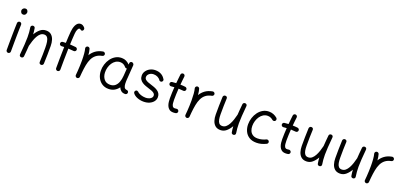

<svg xmlns="http://www.w3.org/2000/svg" viewBox="30 -1975 6681 3166"><g transform="rotate(20 3371.0 -391.5)"><path d="M79.1 -694.8Q79.1 -714.8 94.7 -731.4Q110.4 -748 133.8 -748Q160.2 -748 171.4 -730.2Q182.6 -712.4 182.6 -698.2Q182.6 -679.2 169.2 -660.4Q155.8 -641.6 131.3 -641.6Q102.1 -641.6 90.6 -661.4Q79.1 -681.2 79.1 -694.8ZM121.6 -510.7Q136.7 -510.3 146.7 -499Q156.7 -487.8 156.2 -472.2Q154.8 -438.5 153.6 -390.1Q152.3 -341.8 151.6 -286.9Q150.9 -231.9 150.4 -177.7Q149.9 -123.5 149.7 -77.1Q149.4 -30.8 149.4 0Q149.4 15.1 138.7 25.9Q127.9 36.6 112.3 36.6Q97.2 36.6 86.4 25.9Q75.7 15.1 75.7 0Q75.7 -30.8 75.9 -77.4Q76.2 -124 76.7 -178.5Q77.1 -232.9 78.1 -288.1Q79.1 -343.3 80.3 -392.1Q81.5 -440.9 83 -476.1Q84 -491.2 95.2 -501.2Q106.4 -511.2 121.6 -510.7Z M307.1 -7.3Q316.9 -111.8 321.8 -185.5Q326.7 -259.3 326.7 -315.9Q326.7 -363.3 323.5 -403.1Q320.3 -442.9 313.5 -482.9Q311 -500 319.6 -510Q328.1 -520 340.3 -523.4Q354.5 -526.9 368.9 -520Q383.3 -513.2 385.7 -494.6Q390.1 -468.8 393.1 -443.1Q396 -417.5 397.5 -391.1Q429.7 -447.3 474.6 -486.1Q519.5 -524.9 579.6 -524.9Q636.2 -524.9 670.2 -495.1Q704.1 -465.3 719.5 -416.5Q734.9 -367.7 734.9 -310.5Q734.9 -234.4 733.9 -157.7Q732.9 -81.1 729 0.5Q728.5 14.2 718.5 25.1Q708.5 36.1 691.4 36.1Q673.3 36.1 664.1 25.4Q654.8 14.6 655.3 0Q659.2 -69.8 660.2 -130.4Q661.1 -190.9 661.1 -251.5Q661.1 -308.6 654.1 -354Q647 -399.4 627.7 -425.5Q608.4 -451.7 571.8 -451.7Q535.2 -451.7 507.3 -428.2Q479.5 -404.8 458.5 -366.5Q437.5 -328.1 422.4 -282.2Q407.2 -236.3 396 -190.9Q395.5 -189.5 395.5 -188.5Q393.1 -148.4 389.2 -101.8Q385.3 -55.2 379.9 -0.5Q377.9 17.1 365.5 24.9Q353 32.7 338.9 31.2Q325.7 30.3 315.7 20.5Q305.7 10.7 307.1 -7.3Z M864.7 -402.3Q863.8 -417.5 873.8 -429Q883.8 -440.4 898.9 -441.4Q927.2 -443.4 952.1 -443.8Q954.6 -499.5 957.3 -550.3Q960 -601.1 963.9 -642.6Q966.3 -670.4 973.1 -701.7Q980 -732.9 992.9 -760.3Q1005.9 -787.6 1026.4 -804.9Q1046.9 -822.3 1076.7 -822.3Q1098.6 -822.3 1116.7 -811.3Q1134.8 -800.3 1149.4 -783.2Q1158.7 -772.9 1158 -758.1Q1157.2 -743.2 1149.4 -734.9Q1140.6 -725.1 1132.3 -723.6Q1124 -722.2 1115.7 -725.1Q1099.1 -741.2 1085 -741.2Q1068.4 -741.2 1054.7 -712.4Q1041 -683.6 1037.1 -635.7Q1033.7 -595.7 1031 -546.4Q1028.3 -497.1 1025.9 -443.4Q1074.2 -440.9 1127 -434.6Q1141.6 -433.1 1151.4 -421.1Q1161.1 -409.2 1159.2 -394Q1157.2 -379.4 1145.3 -369.9Q1133.3 -360.4 1118.2 -362.3Q1070.3 -367.7 1023.4 -369.1Q1020.5 -269.5 1019.3 -170.7Q1018.1 -71.8 1018.1 2Q1018.1 17.1 1007.3 27.8Q996.6 38.6 981 38.6Q965.8 38.6 955.1 27.8Q944.3 17.1 944.3 2Q944.3 -71.8 945.6 -170.7Q946.8 -269.5 949.7 -370.1Q938.5 -370.1 927.2 -369.6Q916 -369.1 904.3 -368.2Q889.2 -367.2 877.4 -377.2Q865.7 -387.2 864.7 -402.3Z M1320.8 36.6Q1315.9 36.1 1311.5 34.2Q1311.5 34.2 1311.5 34.2Q1310.5 33.7 1310.1 33.7Q1292.5 25.9 1288.6 7.3Q1288.6 6.8 1288.6 6.3Q1288.6 6.3 1288.6 5.4Q1287.6 1 1288.1 -3.9Q1288.1 -5.9 1288.6 -7.3Q1290 -24.9 1291.5 -42.2Q1293 -59.6 1294.4 -76.7Q1297.4 -119.1 1299.3 -166.3Q1301.3 -213.4 1301.3 -259.8Q1301.3 -322.3 1296.6 -377.7Q1292 -433.1 1282.7 -463.9Q1278.3 -478 1285.9 -491.7Q1293.5 -505.4 1307.6 -509.3Q1321.8 -513.7 1335.4 -506.3Q1349.1 -499 1353 -484.9Q1359.4 -463.4 1363.8 -436.8Q1368.2 -410.2 1370.6 -379.9Q1400.9 -431.6 1450.7 -468.5Q1500.5 -505.4 1577.1 -520Q1591.8 -522.9 1604.5 -514.2Q1617.2 -505.4 1620.1 -490.7Q1623 -476.1 1614.3 -463.4Q1605.5 -450.7 1590.8 -447.8Q1527.3 -435.5 1486.8 -403.8Q1446.3 -372.1 1422.9 -323.2Q1399.4 -274.4 1387.2 -210.7Q1375 -147 1367.7 -70.8Q1364.7 -31.2 1361.3 3.9Q1360.8 8.8 1358.9 13.2Q1358.9 13.2 1358.9 13.2Q1358.4 14.2 1358.4 14.6Q1350.6 32.2 1332 36.1Q1331.5 36.1 1331.1 36.1Q1330.6 36.1 1330.1 36.1Q1325.7 37.1 1320.8 36.6Z M2157.7 14.6Q2112.8 14.6 2086.2 -6.8Q2059.6 -28.3 2046.4 -62.5Q2016.6 -20.5 1972.7 4.4Q1928.7 29.3 1870.1 29.3Q1804.2 29.3 1755.6 -2.4Q1707 -34.2 1679.9 -88.1Q1652.8 -142.1 1650.9 -207.5Q1649.4 -265.6 1666.7 -322Q1684.1 -378.4 1717.5 -424.3Q1751 -470.2 1798.8 -497.8Q1846.7 -525.4 1906.7 -525.4Q1950.2 -525.4 1984.6 -508.1Q2019 -490.7 2046.9 -461.4L2048.8 -486.3Q2049.8 -501.5 2061.3 -510.7Q2072.8 -520 2087.9 -517.6Q2102.5 -515.6 2113 -503.4Q2123.5 -491.2 2122.6 -476.6L2106.4 -248.5Q2105.5 -235.4 2104 -222.2Q2102.5 -202.6 2102.3 -181.4Q2102.1 -160.2 2103 -143.1Q2105 -108.9 2116.9 -84Q2128.9 -59.1 2167.5 -56.6Q2177.2 -54.2 2185.5 -46.1Q2193.8 -38.1 2194.3 -22Q2194.3 -6.8 2183.6 3.9Q2172.9 14.6 2157.7 14.6ZM1870.6 -43.9Q1924.3 -43.9 1958.5 -72.5Q1992.7 -101.1 2010.5 -149.7Q2028.3 -198.2 2032.7 -258.3L2042 -390.1Q2031.2 -388.2 2020.3 -392.6Q2009.3 -397 2002.9 -406.7Q1986.3 -426.3 1962.4 -439.2Q1938.5 -452.1 1906.7 -452.1Q1862.8 -452.1 1828.4 -430.7Q1793.9 -409.2 1770.5 -373.5Q1747.1 -337.9 1735.4 -294.4Q1723.6 -251 1725.1 -206.5Q1727.5 -136.7 1764.6 -90.3Q1801.8 -43.9 1870.6 -43.9Z M2665 -390.1Q2655.8 -379.4 2641.8 -378.9Q2627.9 -378.4 2615.2 -387.7Q2598.1 -417.5 2565.2 -435.1Q2532.2 -452.6 2492.7 -452.6Q2447.3 -452.6 2416.3 -427.2Q2385.3 -401.9 2385.3 -367.2Q2385.3 -341.3 2403.8 -324.5Q2422.4 -307.6 2450.4 -296.6Q2478.5 -285.6 2508.3 -276.9Q2536.1 -268.6 2566.9 -257.1Q2597.7 -245.6 2624.5 -228.5Q2651.4 -211.4 2668 -185.3Q2684.6 -159.2 2684.6 -121.6Q2684.6 -78.1 2658.2 -43.9Q2631.8 -9.8 2586.9 9.8Q2542 29.3 2485.8 29.3Q2426.8 29.3 2374 8.5Q2321.3 -12.2 2295.4 -48.8Q2286.6 -61.5 2289.8 -76.2Q2293 -90.8 2305.2 -99.1Q2317.4 -107.4 2329.1 -104.2Q2340.8 -101.1 2348.6 -94.7Q2368.2 -72.3 2409.7 -58.1Q2451.2 -43.9 2493.2 -43.9Q2543.9 -43.9 2577.6 -65.7Q2611.3 -87.4 2611.3 -120.1Q2611.3 -145 2593.3 -160.9Q2575.2 -176.8 2547.6 -187.5Q2520 -198.2 2491.2 -206.5Q2462.9 -215.3 2431.6 -226.8Q2400.4 -238.3 2373 -256.1Q2345.7 -273.9 2328.9 -301Q2312 -328.1 2312 -367.2Q2312 -411.1 2337.2 -447Q2362.3 -482.9 2404.1 -504.4Q2445.8 -525.9 2495.1 -525.9Q2552.7 -525.9 2595.5 -503.4Q2638.2 -481 2663.1 -440.4Q2674.3 -430.2 2674.6 -415.5Q2674.8 -400.9 2665 -390.1Z M3082 -396Q3080.1 -380.9 3068.1 -371.6Q3056.2 -362.3 3041.5 -364.3Q3001.5 -369.1 2957 -370.1Q2953.6 -321.3 2951.7 -272.2Q2949.7 -223.1 2949.7 -173.3Q2949.7 -142.1 2952.9 -112.3Q2956.1 -82.5 2968.5 -63.2Q2981 -43.9 3008.3 -43.9Q3022 -43.9 3038.1 -46.9Q3052.7 -49.8 3065.2 -41Q3077.6 -32.2 3080.6 -17.6Q3083.5 -2.9 3074.7 9.8Q3065.9 22.5 3051.3 25.4Q3039.6 27.3 3028.8 28.3Q3018.1 29.3 3008.3 29.3Q2962.9 29.3 2936.3 8.5Q2909.7 -12.2 2896.7 -44.2Q2883.8 -76.2 2880.1 -110.8Q2876.5 -145.5 2876.5 -173.3Q2876.5 -222.7 2878.4 -271.5Q2880.4 -320.3 2883.8 -368.7Q2855.5 -367.2 2828.1 -364.3Q2813.5 -362.3 2801.3 -371.6Q2789.1 -380.9 2787.6 -396Q2785.6 -410.6 2794.9 -422.9Q2804.2 -435.1 2819.3 -436.5Q2853 -440.9 2889.6 -442.4Q2893.1 -481.4 2897.2 -520.5Q2901.4 -559.6 2905.8 -598.1Q2907.2 -612.8 2919.2 -622.3Q2931.2 -631.8 2946.3 -629.9Q2960.9 -628.4 2970.5 -616.5Q2980 -604.5 2978 -589.4Q2973.6 -552.7 2969.7 -516.1Q2965.8 -479.5 2962.9 -442.9Q2985.4 -442.4 3007.3 -440.9Q3029.3 -439.5 3050.8 -436.5Q3065.4 -434.6 3075 -422.6Q3084.5 -410.6 3082 -396Z M3244.1 36.6Q3239.3 36.1 3234.9 34.2Q3234.9 34.2 3234.9 34.2Q3233.9 33.7 3233.4 33.7Q3215.8 25.9 3211.9 7.3Q3211.9 6.8 3211.9 6.3Q3211.9 6.3 3211.9 5.4Q3210.9 1 3211.4 -3.9Q3211.4 -5.9 3211.9 -7.3Q3213.4 -24.9 3214.8 -42.2Q3216.3 -59.6 3217.8 -76.7Q3220.7 -119.1 3222.7 -166.3Q3224.6 -213.4 3224.6 -259.8Q3224.6 -322.3 3220 -377.7Q3215.3 -433.1 3206.1 -463.9Q3201.7 -478 3209.2 -491.7Q3216.8 -505.4 3231 -509.3Q3245.1 -513.7 3258.8 -506.3Q3272.5 -499 3276.4 -484.9Q3282.7 -463.4 3287.1 -436.8Q3291.5 -410.2 3293.9 -379.9Q3324.2 -431.6 3374 -468.5Q3423.8 -505.4 3500.5 -520Q3515.1 -522.9 3527.8 -514.2Q3540.5 -505.4 3543.5 -490.7Q3546.4 -476.1 3537.6 -463.4Q3528.8 -450.7 3514.2 -447.8Q3450.7 -435.5 3410.2 -403.8Q3369.6 -372.1 3346.2 -323.2Q3322.8 -274.4 3310.5 -210.7Q3298.3 -147 3291 -70.8Q3288.1 -31.2 3284.7 3.9Q3284.2 8.8 3282.2 13.2Q3282.2 13.2 3282.2 13.2Q3281.7 14.2 3281.7 14.6Q3273.9 32.2 3255.4 36.1Q3254.9 36.1 3254.4 36.1Q3253.9 36.1 3253.4 36.1Q3249 37.1 3244.1 36.6Z M4106.4 -481.4Q4096.7 -377 4091.8 -303.2Q4086.9 -229.5 4086.9 -172.9Q4086.9 -125.5 4090.3 -85.7Q4093.8 -45.9 4100.1 -5.4Q4102.5 11.2 4094.2 21.5Q4085.9 31.7 4073.2 34.7Q4059.1 38.1 4044.7 31Q4030.3 23.9 4027.8 5.9Q4023.4 -20 4020.5 -45.4Q4017.6 -70.8 4016.1 -97.7Q3984.4 -41.5 3939.9 -2.7Q3895.5 36.1 3836.4 36.1Q3778.8 36.1 3744.1 6.3Q3709.5 -23.4 3694.1 -72.3Q3678.7 -121.1 3678.7 -178.2Q3678.7 -254.4 3679.7 -331.1Q3680.7 -407.7 3684.6 -489.3Q3685.5 -502.9 3695.3 -513.9Q3705.1 -524.9 3722.2 -524.9Q3740.2 -524.9 3749.8 -514.2Q3759.3 -503.4 3758.3 -488.8Q3754.9 -419.4 3753.7 -355.2Q3752.4 -291 3752.4 -209.5Q3752.4 -160.2 3759.5 -121.1Q3766.6 -82 3785.9 -59.6Q3805.2 -37.1 3841.8 -37.1Q3878.4 -37.1 3906.2 -60.5Q3934.1 -84 3955.1 -122.3Q3976.1 -160.6 3991.5 -206.5Q4006.8 -252.4 4017.6 -297.9Q4018.1 -299.3 4018.1 -300.3Q4020.5 -340.3 4024.4 -387Q4028.3 -433.6 4033.7 -488.3Q4035.6 -505.9 4048.3 -513.7Q4061 -521.5 4074.7 -520Q4087.9 -519 4097.9 -509.3Q4107.9 -499.5 4106.4 -481.4Z M4639.2 -418.9Q4629.4 -407.7 4614 -406.7Q4598.6 -405.8 4587.4 -415Q4566.9 -433.1 4543.5 -442.6Q4520 -452.1 4492.2 -452.1Q4450.7 -452.1 4417 -431.2Q4383.3 -410.2 4359.1 -375.2Q4335 -340.3 4322 -297.1Q4309.1 -253.9 4309.1 -209Q4309.1 -164.1 4324.2 -126.5Q4339.4 -88.9 4372.8 -66.4Q4406.2 -43.9 4460 -43.9Q4500.5 -43.9 4538.1 -54.2Q4575.7 -64.5 4607.9 -80.6Q4622.1 -85.4 4635.7 -78.4Q4649.4 -71.3 4653.8 -57.1Q4658.7 -43 4651.6 -29.5Q4644.5 -16.1 4630.4 -11.2Q4590.8 7.3 4551 18.3Q4511.2 29.3 4465.3 29.3Q4387.7 29.3 4336.4 -3.7Q4285.2 -36.6 4260 -91.6Q4234.9 -146.5 4234.9 -212.4Q4234.9 -270 4252.9 -325.7Q4271 -381.3 4304.7 -426.5Q4338.4 -471.7 4385.5 -498.5Q4432.6 -525.4 4490.2 -525.4Q4532.7 -525.4 4569.1 -511Q4605.5 -496.6 4635.3 -470.7Q4646.5 -460.9 4647.7 -445.6Q4648.9 -430.2 4639.2 -418.9Z M5053.2 -396Q5051.3 -380.9 5039.3 -371.6Q5027.3 -362.3 5012.7 -364.3Q4972.7 -369.1 4928.2 -370.1Q4924.8 -321.3 4922.9 -272.2Q4920.9 -223.1 4920.9 -173.3Q4920.9 -142.1 4924.1 -112.3Q4927.2 -82.5 4939.7 -63.2Q4952.1 -43.9 4979.5 -43.9Q4993.2 -43.9 5009.3 -46.9Q5023.9 -49.8 5036.4 -41Q5048.8 -32.2 5051.8 -17.6Q5054.7 -2.9 5045.9 9.8Q5037.1 22.5 5022.5 25.4Q5010.7 27.3 5000 28.3Q4989.3 29.3 4979.5 29.3Q4934.1 29.3 4907.5 8.5Q4880.9 -12.2 4867.9 -44.2Q4855 -76.2 4851.3 -110.8Q4847.7 -145.5 4847.7 -173.3Q4847.7 -222.7 4849.6 -271.5Q4851.6 -320.3 4855 -368.7Q4826.7 -367.2 4799.3 -364.3Q4784.7 -362.3 4772.5 -371.6Q4760.3 -380.9 4758.8 -396Q4756.8 -410.6 4766.1 -422.9Q4775.4 -435.1 4790.5 -436.5Q4824.2 -440.9 4860.8 -442.4Q4864.3 -481.4 4868.4 -520.5Q4872.6 -559.6 4877 -598.1Q4878.4 -612.8 4890.4 -622.3Q4902.3 -631.8 4917.5 -629.9Q4932.1 -628.4 4941.7 -616.5Q4951.2 -604.5 4949.2 -589.4Q4944.8 -552.7 4940.9 -516.1Q4937 -479.5 4934.1 -442.9Q4956.5 -442.4 4978.5 -440.9Q5000.5 -439.5 5022 -436.5Q5036.6 -434.6 5046.1 -422.6Q5055.7 -410.6 5053.2 -396Z M5616.2 -481.4Q5606.4 -377 5601.6 -303.2Q5596.7 -229.5 5596.7 -172.9Q5596.7 -125.5 5600.1 -85.7Q5603.5 -45.9 5609.9 -5.4Q5612.3 11.2 5604 21.5Q5595.7 31.7 5583 34.7Q5568.8 38.1 5554.4 31Q5540 23.9 5537.6 5.9Q5533.2 -20 5530.3 -45.4Q5527.3 -70.8 5525.9 -97.7Q5494.1 -41.5 5449.7 -2.7Q5405.3 36.1 5346.2 36.1Q5288.6 36.1 5253.9 6.3Q5219.2 -23.4 5203.9 -72.3Q5188.5 -121.1 5188.5 -178.2Q5188.5 -254.4 5189.5 -331.1Q5190.4 -407.7 5194.3 -489.3Q5195.3 -502.9 5205.1 -513.9Q5214.8 -524.9 5231.9 -524.9Q5250 -524.9 5259.5 -514.2Q5269 -503.4 5268.1 -488.8Q5264.6 -419.4 5263.4 -355.2Q5262.2 -291 5262.2 -209.5Q5262.2 -160.2 5269.3 -121.1Q5276.4 -82 5295.7 -59.6Q5314.9 -37.1 5351.6 -37.1Q5388.2 -37.1 5416 -60.5Q5443.8 -84 5464.8 -122.3Q5485.8 -160.6 5501.2 -206.5Q5516.6 -252.4 5527.3 -297.9Q5527.8 -299.3 5527.8 -300.3Q5530.3 -340.3 5534.2 -387Q5538.1 -433.6 5543.5 -488.3Q5545.4 -505.9 5558.1 -513.7Q5570.8 -521.5 5584.5 -520Q5597.7 -519 5607.7 -509.3Q5617.7 -499.5 5616.2 -481.4Z M6205.1 -481.4Q6195.3 -377 6190.4 -303.2Q6185.5 -229.5 6185.5 -172.9Q6185.5 -125.5 6189 -85.7Q6192.4 -45.9 6198.7 -5.4Q6201.2 11.2 6192.9 21.5Q6184.6 31.7 6171.9 34.7Q6157.7 38.1 6143.3 31Q6128.9 23.9 6126.5 5.9Q6122.1 -20 6119.1 -45.4Q6116.2 -70.8 6114.7 -97.7Q6083 -41.5 6038.6 -2.7Q5994.1 36.1 5935.1 36.1Q5877.4 36.1 5842.8 6.3Q5808.1 -23.4 5792.7 -72.3Q5777.3 -121.1 5777.3 -178.2Q5777.3 -254.4 5778.3 -331.1Q5779.3 -407.7 5783.2 -489.3Q5784.2 -502.9 5793.9 -513.9Q5803.7 -524.9 5820.8 -524.9Q5838.9 -524.9 5848.4 -514.2Q5857.9 -503.4 5856.9 -488.8Q5853.5 -419.4 5852.3 -355.2Q5851.1 -291 5851.1 -209.5Q5851.1 -160.2 5858.2 -121.1Q5865.2 -82 5884.5 -59.6Q5903.8 -37.1 5940.4 -37.1Q5977.1 -37.1 6004.9 -60.5Q6032.7 -84 6053.7 -122.3Q6074.7 -160.6 6090.1 -206.5Q6105.5 -252.4 6116.2 -297.9Q6116.7 -299.3 6116.7 -300.3Q6119.1 -340.3 6123 -387Q6127 -433.6 6132.3 -488.3Q6134.3 -505.9 6147 -513.7Q6159.7 -521.5 6173.3 -520Q6186.5 -519 6196.5 -509.3Q6206.5 -499.5 6205.1 -481.4Z M6393.1 36.6Q6388.2 36.1 6383.8 34.2Q6383.8 34.2 6383.8 34.2Q6382.8 33.7 6382.3 33.7Q6364.7 25.9 6360.8 7.3Q6360.8 6.8 6360.8 6.3Q6360.8 6.3 6360.8 5.4Q6359.9 1 6360.4 -3.9Q6360.4 -5.9 6360.8 -7.3Q6362.3 -24.9 6363.8 -42.2Q6365.2 -59.6 6366.7 -76.7Q6369.6 -119.1 6371.6 -166.3Q6373.5 -213.4 6373.5 -259.8Q6373.5 -322.3 6368.9 -377.7Q6364.3 -433.1 6355 -463.9Q6350.6 -478 6358.2 -491.7Q6365.7 -505.4 6379.9 -509.3Q6394 -513.7 6407.7 -506.3Q6421.4 -499 6425.3 -484.9Q6431.6 -463.4 6436 -436.8Q6440.4 -410.2 6442.9 -379.9Q6473.1 -431.6 6522.9 -468.5Q6572.8 -505.4 6649.4 -520Q6664.1 -522.9 6676.8 -514.2Q6689.5 -505.4 6692.4 -490.7Q6695.3 -476.1 6686.5 -463.4Q6677.7 -450.7 6663.1 -447.8Q6599.6 -435.5 6559.1 -403.8Q6518.6 -372.1 6495.1 -323.2Q6471.7 -274.4 6459.5 -210.7Q6447.3 -147 6439.9 -70.8Q6437 -31.2 6433.6 3.9Q6433.1 8.8 6431.2 13.2Q6431.2 13.2 6431.2 13.2Q6430.7 14.2 6430.7 14.6Q6422.9 32.2 6404.3 36.1Q6403.8 36.1 6403.3 36.1Q6402.8 36.1 6402.3 36.1Q6397.9 37.1 6393.1 36.6Z"/></g></svg>

Font: Mikhak-DS1-FD Regular
Style: Regular
Weight: 400
Designer: Amin Abedi
Version: Version 3.2